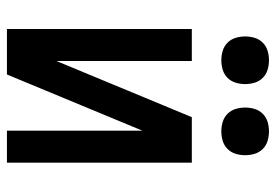

<svg xmlns="http://www.w3.org/2000/svg" viewBox="-138 -638 777 540"><g transform="rotate(90 250.0 -368.5)"><path d="M62 0V-520H152V-139L310 -520H438V0H348V-381L190 0ZM350 -603Q336 -603 323 -607Q310 -611 300.5 -620.5Q291 -630 287 -643Q283 -656 283 -670Q283 -684 287 -697Q291 -710 300.5 -719.5Q310 -729 323 -733Q336 -737 350 -737Q364 -737 377 -733Q390 -729 399.5 -719.5Q409 -710 413 -697Q417 -684 417 -670Q417 -656 413 -643Q409 -630 399.5 -620.5Q390 -611 377 -607Q364 -603 350 -603ZM150 -603Q136 -603 123 -607Q110 -611 100.5 -620.5Q91 -630 87 -643Q83 -656 83 -670Q83 -684 87 -697Q91 -710 100.5 -719.5Q110 -729 123 -733Q136 -737 150 -737Q164 -737 177 -733Q190 -729 199.5 -719.5Q209 -710 213 -697Q217 -684 217 -670Q217 -656 213 -643Q209 -630 199.5 -620.5Q190 -611 177 -607Q164 -603 150 -603Z"/></g></svg>

Font: Iosevka SS18 Medium
Style: Regular
Weight: 500
Monospace: yes
Designer: Belleve Invis
Foundry: Belleve Invis
Version: Version 25.1.1; ttfautohint (v1.8.4)